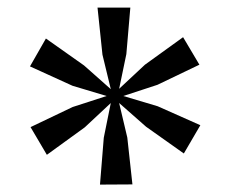

<svg xmlns="http://www.w3.org/2000/svg" viewBox="-20 -840 607 506"><path d="M243.5 -353.5 253.5 -477 272 -568.5 203.5 -504.5 103.5 -432 60.5 -505 171.5 -558 261 -587 171 -614 59 -665 101 -738.5 201.5 -667.5 272 -605 250 -696 237 -820H323.5L313 -697.5L294 -606L362 -669.5L462.5 -742L505.5 -669.5L395 -616.5L305 -587L395.5 -560L508 -510L464.5 -435.5L365 -506L294 -568.5L315.5 -477.5L329 -354Z"/></svg>

Font: Merriweather 72pt Medium
Style: Regular
Weight: 500
Version: Version 2.100